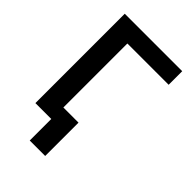

<svg xmlns="http://www.w3.org/2000/svg" viewBox="-263 -828 1105 1105"><g transform="rotate(45 289.5 -275.5)"><path d="M539.4 -727.3V-616.8H203.5V0H71.7V-727.3ZM326.7 -95.9V175.4H201V-95.9Z"/></g></svg>

Font: InterMG SemiBold
Style: Regular
Weight: 600
Designer: Rasmus Andersson
Foundry: rsms
Version: Version 3.019;December 26, 2023;FontCreator 15.0.0.2955 64-b